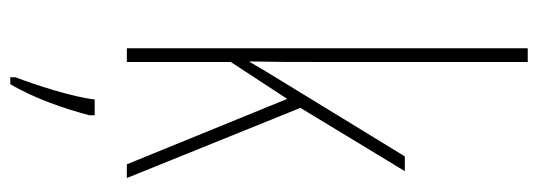

<svg xmlns="http://www.w3.org/2000/svg" viewBox="-348 -452 1021 364"><g transform="rotate(90 162.0 -269.5)"><path d="M97 -361V-760H71V0H97V-197L167 -304L291 0H317L184 -329L304 -527H276L128 -285C116 -266 110 -255 97 -233H96C97 -278 97 -314 97 -361ZM198 71V61H168C164 101 140 175 126 211V221H139C166 176 186 117 198 71Z"/></g></svg>

Font: Noto Sans Georgian ExtraCondensed Thin
Style: Regular
Weight: 100
Width: 2
Designer: Monotype Design Team, Akaki Razmadze
Foundry: Google LLC
Version: Version 2.005